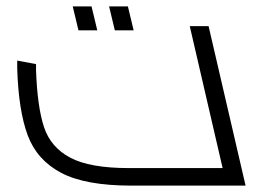

<svg xmlns="http://www.w3.org/2000/svg" viewBox="-20 -582 817 602"><path d="M750 0H392Q248 0 172 -40Q96 -80 67 -157.5Q38 -235 34 -367V-392L93 -381V-362Q97 -247 118 -183.5Q139 -120 200.5 -87.5Q262 -55 384 -55H678L575 -500H634ZM208 -562H267L285 -487H226ZM322 -562H381L399 -487H340Z"/></svg>

Font: Cairo Light
Style: Italic
Weight: 300
Italic angle: -13°
Designer: Mohamed Gaber, Accademia di Belle Arti di Urbino and others
Foundry: Kief Type Foundry, Accademia di Belle Arti di Urbino and others
Version: Version 3.011